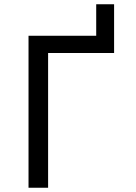

<svg xmlns="http://www.w3.org/2000/svg" viewBox="-20 -882 640 902"><path d="M516 -862V-633H206V0H114V-714H432V-862Z"/></svg>

Font: Noto Sans Mono UI
Style: Regular
Weight: 400
Monospace: yes
Designer: Monotype Design team
Foundry: Monotype Imaging Inc.
Version: Version 1.000